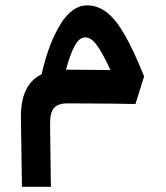

<svg xmlns="http://www.w3.org/2000/svg" viewBox="-20 -387 626 726"><path d="M63 319.3 59.1 60.1Q58.1 -2 76.9 -43.9Q95.7 -85.9 137.2 -106Q164.1 -223.6 208.5 -295.2Q252.9 -366.7 309.1 -366.7Q349.1 -366.7 383.3 -340.6Q417.5 -314.5 451.4 -255.6Q485.4 -196.8 524.9 -98.1L492.2 6.3Q452.6 5.4 403.1 4.9Q353.5 4.4 308.1 4.2Q262.7 3.9 234.4 3.9Q199.7 3.9 184.3 21Q168.9 38.1 169.4 84L172.4 319.3ZM229.5 -123.5Q268.1 -123.5 312.7 -123Q357.4 -122.6 397.9 -122.1Q370.6 -180.7 348.4 -213.1Q326.2 -245.6 302.2 -245.6Q279.8 -245.6 262.5 -213.9Q245.1 -182.1 229.5 -123.5Z"/></svg>

Font: Cascadia Code SemiBold
Style: Regular
Weight: 600
Monospace: yes
Designer: Aaron Bell
Foundry: Saja Typeworks
Version: Version 2404.023; ttfautohint (v1.8.4)